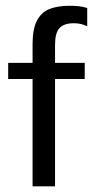

<svg xmlns="http://www.w3.org/2000/svg" viewBox="-20 -656 327 676"><path d="M94.7 0V-377.9H8.8V-434.6H94.7V-501Q94.7 -554.7 110.4 -584Q126 -613.3 154.8 -624.5Q183.6 -635.7 224.6 -635.7Q240.2 -635.7 255.9 -634.3Q271.5 -632.8 287.1 -627.9V-563.5Q277.3 -568.4 265.6 -571.3Q253.9 -574.2 240.2 -574.2Q205.1 -574.2 189.5 -557.1Q173.8 -540 173.8 -498V-434.6H278.3V-377.9H173.8V0Z"/></svg>

Font: Padauk
Style: Regular
Weight: 400
Designer: Debbi Hosken, Becca Hirsbrunner Spalinger
Foundry: SIL International
Version: Version 5.003